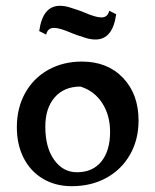

<svg xmlns="http://www.w3.org/2000/svg" viewBox="-20 -630 535 661"><path d="M38 -192Q38 -258 66.5 -309.5Q95 -361 146 -389.5Q197 -418 262 -418Q350 -418 403.5 -362Q457 -306 457 -215Q457 -149 427.5 -97.5Q398 -46 346 -17.5Q294 11 227 11Q171 11 128 -14.5Q85 -40 61.5 -86Q38 -132 38 -192ZM359 -176Q359 -233 332 -275Q305 -317 257 -332Q201 -332 168.5 -295Q136 -258 136 -194Q136 -122 166.5 -79.5Q197 -37 245 -37Q299 -37 329 -74Q359 -111 359 -176ZM115 -523Q127 -610 186 -610Q202 -610 218.5 -605Q235 -600 249.5 -595Q264 -590 268 -588Q309 -570 329 -570Q351 -570 356 -593L380 -581Q368 -494 309 -494Q293 -494 276.5 -499Q260 -504 245.5 -509Q231 -514 227 -516Q186 -534 166 -534Q144 -534 139 -511Z"/></svg>

Font: Mirza Medium
Style: Regular
Weight: 500
Designer: Arabic design by Kourosh Beigpour, Latin design by Eduardo Tunni, engineering by Lasse Fister
Version: Version 1.0010g